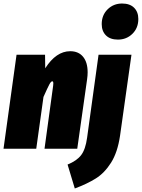

<svg xmlns="http://www.w3.org/2000/svg" viewBox="-32 -845 806 1091"><path d="M466 -434Q466 -416 463 -395L407 0H221L270 -358Q271 -363 271 -371Q271 -383 265 -383Q258 -383 248.5 -365.5Q239 -348 215 -294L174 0H-12L62 -534H224L225 -457Q287 -554 367 -554Q414 -554 440 -522.5Q466 -491 466 -434ZM352 90Q404 69 429 36.5Q454 4 463 -63L528 -534H715L650 -73Q636 21 599 79.5Q562 138 512.5 169Q463 200 393 226ZM546 -708Q546 -759 579.5 -792Q613 -825 662 -825Q706 -825 730 -801Q754 -777 754 -737Q754 -686 720.5 -653Q687 -620 638 -620Q594 -620 570 -644Q546 -668 546 -708Z"/></svg>

Font: Fira Sans Extra Condensed Black
Style: Italic
Weight: 900
Width: 3
Italic angle: -8°
Designer: Carrois Corporate & Edenspiekermann AG
Foundry: Carrois Corporate GbR & Edenspiekermann AG
Version: Version 4.203